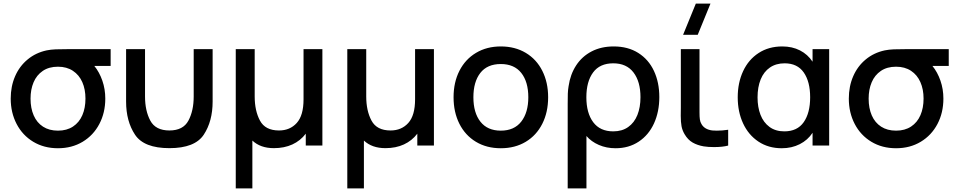

<svg xmlns="http://www.w3.org/2000/svg" viewBox="-20 -815 5358 1075"><path d="M508 -446Q536.5 -411 553 -363.5Q569.5 -316 569.5 -263Q569.5 -184 536.2 -120.8Q503 -57.5 442.8 -21.2Q382.5 15 304.5 15Q226.5 15 166.2 -21.2Q106 -57.5 73 -121Q40 -184.5 40 -263Q40 -331.5 64.5 -388Q89 -444.5 134.8 -482.2Q180.5 -520 241.5 -533Q263.5 -537.5 291.8 -538.8Q320 -540 371 -540H599.5V-446ZM458.5 -263Q458.5 -315 440.8 -355.2Q423 -395.5 388.2 -418.5Q353.5 -441.5 304.5 -441.5Q254 -441.5 219.5 -418Q185 -394.5 168 -354.2Q151 -314 151 -263Q151 -209 168.8 -168.5Q186.5 -128 221 -105.8Q255.5 -83.5 304.5 -83.5Q354 -83.5 388.8 -106.5Q423.5 -129.5 441 -170Q458.5 -210.5 458.5 -263Z M686 -540H792V-274.5Q792 -195 821.5 -139.8Q851 -84.5 928.5 -84.5Q1005.5 -84.5 1035 -139.8Q1064.5 -195 1064.5 -274.5V-540H1170.5V-246.5Q1170.5 -136 1120.8 -60.8Q1071 14.5 928.5 14.5Q786 14.5 736 -60.8Q686 -136 686 -246.5Z M1300 -540H1406V-274.5Q1406 -195 1435.5 -139.8Q1465 -84.5 1542 -84.5Q1603.5 -84.5 1641.5 -126.5Q1679.5 -168.5 1679.5 -259V-540H1785V0H1692V-66.5Q1662 -27 1616.8 -6.2Q1571.5 14.5 1513.5 14.5Q1438 14.5 1393 -28V240H1300Z M1924.5 -540H2030.5V-274.5Q2030.5 -195 2060 -139.8Q2089.5 -84.5 2166.5 -84.5Q2228 -84.5 2266 -126.5Q2304 -168.5 2304 -259V-540H2409.5V0H2316.5V-66.5Q2286.5 -27 2241.2 -6.2Q2196 14.5 2138 14.5Q2062.5 14.5 2017.5 -28V240H1924.5Z M2519.5 -270.5Q2519.5 -354.5 2552.5 -419Q2585.5 -483.5 2645.5 -519.2Q2705.5 -555 2784 -555Q2863.5 -555 2923.8 -519Q2984 -483 3016.5 -418.2Q3049 -353.5 3049 -270.5Q3049 -186.5 3016.2 -121.8Q2983.5 -57 2923.5 -21Q2863.5 15 2784 15Q2704.5 15 2644.5 -21.2Q2584.5 -57.5 2552 -122.2Q2519.5 -187 2519.5 -270.5ZM2938 -270.5Q2938 -357 2898.5 -406.8Q2859 -456.5 2784 -456.5Q2708 -456.5 2669.2 -406.5Q2630.5 -356.5 2630.5 -270.5Q2630.5 -183.5 2670 -133.5Q2709.5 -83.5 2784 -83.5Q2859 -83.5 2898.5 -134.2Q2938 -185 2938 -270.5Z M3158.5 -233.5Q3158.5 -269 3159.2 -290.8Q3160 -312.5 3163.5 -332.5Q3173 -398.5 3205.8 -448.8Q3238.5 -499 3292.2 -527Q3346 -555 3416 -555Q3496 -555 3553.8 -518.5Q3611.5 -482 3641.5 -417.8Q3671.5 -353.5 3671.5 -271.5Q3671.5 -189.5 3641.8 -124.2Q3612 -59 3556.2 -22Q3500.5 15 3426.5 15Q3375.5 15 3333 -3.5Q3290.5 -22 3263.5 -53.5V240H3158.5ZM3566 -271Q3566 -358 3527 -409.2Q3488 -460.5 3413.5 -460.5Q3338.5 -460.5 3300.8 -409.5Q3263 -358.5 3263 -270.5Q3263 -182.5 3301.2 -131Q3339.5 -79.5 3413.5 -79.5Q3463 -79.5 3497.2 -103.8Q3531.5 -128 3548.8 -171.2Q3566 -214.5 3566 -271Z M3886.5 -620H3804.5L3876 -795H3958ZM3813 -63.5Q3800 -85.5 3795.8 -108.8Q3791.5 -132 3791.5 -166.5L3792 -212.5V-540H3896.5V-217.5V-184.5Q3896.5 -161 3898.5 -146.5Q3900.5 -132 3907.5 -120.5Q3924.5 -90 3968.5 -84.5Q3984.5 -83.5 3993.5 -83.5Q4023.5 -83.5 4057 -88.5V0Q4026 8.5 3977.5 8.5Q3945 8.5 3920 4.5Q3885 -1.5 3858.2 -16.8Q3831.5 -32 3813 -63.5Z M4622.5 -540V0H4529.5V-71.5Q4502.5 -30.5 4457.8 -7.8Q4413 15 4357 15Q4282.5 15 4226.5 -22.2Q4170.5 -59.5 4140.5 -124.2Q4110.5 -189 4110.5 -270Q4110.5 -352 4140.8 -416.8Q4171 -481.5 4227.5 -518.2Q4284 -555 4360 -555Q4415.5 -555 4459 -532.8Q4502.5 -510.5 4529.5 -469.5V-540ZM4516 -270.5Q4516 -358 4480.2 -409.2Q4444.5 -460.5 4373 -460.5Q4325 -460.5 4290.8 -437Q4256.5 -413.5 4239 -370.5Q4221.5 -327.5 4221.5 -269.5Q4221.5 -215 4238 -172.2Q4254.5 -129.5 4288.2 -104.5Q4322 -79.5 4371.5 -79.5Q4444 -79.5 4480 -131Q4516 -182.5 4516 -270.5Z M5200.5 -446Q5229 -411 5245.5 -363.5Q5262 -316 5262 -263Q5262 -184 5228.8 -120.8Q5195.5 -57.5 5135.2 -21.2Q5075 15 4997 15Q4919 15 4858.8 -21.2Q4798.5 -57.5 4765.5 -121Q4732.5 -184.5 4732.5 -263Q4732.5 -331.5 4757 -388Q4781.5 -444.5 4827.2 -482.2Q4873 -520 4934 -533Q4956 -537.5 4984.2 -538.8Q5012.5 -540 5063.5 -540H5292V-446ZM5151 -263Q5151 -315 5133.2 -355.2Q5115.5 -395.5 5080.8 -418.5Q5046 -441.5 4997 -441.5Q4946.5 -441.5 4912 -418Q4877.5 -394.5 4860.5 -354.2Q4843.5 -314 4843.5 -263Q4843.5 -209 4861.2 -168.5Q4879 -128 4913.5 -105.8Q4948 -83.5 4997 -83.5Q5046.5 -83.5 5081.2 -106.5Q5116 -129.5 5133.5 -170Q5151 -210.5 5151 -263Z"/></svg>

Font: Manrope KiralyPet SmBd KiralyPet
Style: Regular
Weight: 600
Designer: Mikhail Sharanda
Foundry: Mikhail Sharanda
Version: Version 4.502